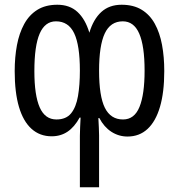

<svg xmlns="http://www.w3.org/2000/svg" viewBox="-20 -567 755 810"><path d="M493 -547Q543 -547 577.5 -526Q612 -505 633 -467Q654 -429 663.5 -378Q673 -327 673 -267Q673 -178 655 -116.5Q637 -55 602.5 -23Q568 9 518 9Q481 9 450 -11Q419 -31 399 -69H395Q396 -47 397 -29Q398 -11 398 4V223H317V6Q317 -10 318 -29.5Q319 -49 320 -71H316Q294 -31 265 -11.5Q236 8 198 8Q148 8 113 -23.5Q78 -55 60 -116Q42 -177 42 -267Q42 -326 51.5 -376.5Q61 -427 82 -465.5Q103 -504 137.5 -525.5Q172 -547 222 -547Q274 -547 307 -516.5Q340 -486 357 -429Q374 -486 407.5 -516.5Q441 -547 493 -547ZM216 -477Q170 -477 147.5 -425.5Q125 -374 125 -267Q125 -165 147.5 -114Q170 -63 218 -63Q259 -63 280 -89Q301 -115 309 -161.5Q317 -208 317 -269Q317 -376 293 -426.5Q269 -477 216 -477ZM498 -477Q446 -477 422 -426Q398 -375 398 -269Q398 -161 422.5 -112Q447 -63 499 -63Q547 -63 568.5 -116Q590 -169 590 -269Q590 -373 567.5 -425Q545 -477 498 -477Z"/></svg>

Font: Noto Sans ExtraCondensed
Style: Regular
Weight: 400
Width: 2
Designer: Monotype Design Team
Foundry: Monotype Imaging Inc.
Version: Version 2.013